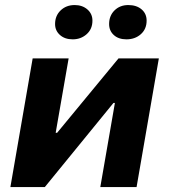

<svg xmlns="http://www.w3.org/2000/svg" viewBox="-20 -756 684 776"><path d="M112 -520H257.4L205 -219.2H210.8L459 -520H622L532 0H385.4L444.4 -340H438.6L161.2 0H22ZM202.6 -658.8Q202.6 -692.4 225.1 -714Q247.6 -735.6 281.8 -735.6Q312.8 -735.6 333.2 -717.9Q353.6 -700.2 353.6 -672.6Q353.6 -638.6 330.2 -617.8Q306.8 -597 273.8 -597Q242 -597 222.3 -614.6Q202.6 -632.2 202.6 -658.8ZM421 -658.8Q421 -692.4 442.9 -714Q464.8 -735.6 498.4 -735.6Q531.8 -735.6 552.2 -718.2Q572.6 -700.8 572.6 -672.6Q572.6 -638.6 549.2 -617.8Q525.8 -597 491 -597Q459.2 -597 440.1 -614.3Q421 -631.6 421 -658.8Z"/></svg>

Font: Fixel Italic Variable Display Thin
Style: Italic
Weight: 100
Italic angle: -10°
Designer: AlfaBravo + MacPaw
Foundry: Kyrylo Tkachov, Marchela Mozhyna, Serhii Makarenko, Maria Weinstein, Zakhar Kryvoshyya
Version: Version 1.210;Glyphs 3.2 (3217)